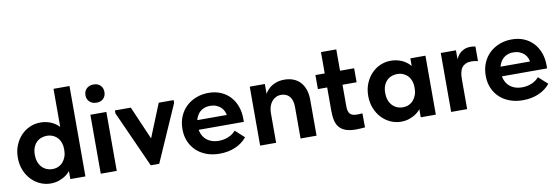

<svg xmlns="http://www.w3.org/2000/svg" viewBox="-53 -1079 4262 1464"><g transform="rotate(-10 2078.0 -346.5)"><path d="M397.7 0H514.5V-325.5V-332.5V-700H390.7V-332.5V-325.5V-126L397.7 -111ZM245.2 7.2Q279.7 7.2 309.9 -3Q340 -13.3 363.9 -30.4Q387.7 -47.5 403.9 -70.9Q420 -94.3 425.8 -120.8V-226.8H390.7Q390.7 -198.5 382.2 -174.9Q373.7 -151.3 359 -134.4Q344.2 -117.5 323.4 -108.1Q302.5 -98.8 277.8 -98.8Q253.3 -98.8 232.3 -107.6Q211.3 -116.5 195.6 -133.5Q180 -150.5 171.4 -174.5Q162.8 -198.5 162.8 -228.5Q162.8 -260.5 171.9 -284.5Q181 -308.5 196.9 -324.5Q212.8 -340.5 233.8 -348.4Q254.8 -356.2 277.5 -356.2Q303 -356.2 324.1 -347Q345.2 -337.7 360 -321.6Q374.7 -305.5 382.7 -283.1Q390.7 -260.8 390.7 -234.5H420.8V-342Q418.5 -366 404 -387.9Q389.5 -409.8 366.2 -427Q343 -444.3 312.1 -454.4Q281.2 -464.5 245.2 -464.5Q202.7 -464.5 164.1 -447.4Q125.5 -430.3 96.1 -399.3Q66.7 -368.3 49.1 -325.1Q31.5 -282 31.5 -229Q31.5 -176 49.4 -132.4Q67.2 -88.8 97 -57.8Q126.7 -26.8 165.4 -9.8Q204 7.2 245.2 7.2Z M633.2 0H757V-456.5H633.2ZM696.5 -539Q730 -539 749.5 -558.5Q769 -578 769 -609.3Q769 -640.6 749.5 -660.2Q730 -679.8 696.5 -679.8Q663 -679.8 642.5 -660.2Q622 -640.6 622 -609.3Q622 -578 642.5 -558.5Q663 -539 696.5 -539Z M1019.7 3H1085.3L1277.8 -434.5V-456.5H1162.5L1032 -134.8H1085.5L946.3 -456.5H823.2V-433.8Z M1553.8 7.2Q1620 7.2 1674.6 -15.9Q1729.3 -39 1765 -82.8L1695.5 -146Q1672.8 -119.3 1638.1 -105Q1603.5 -90.8 1563.8 -90.8Q1532.8 -90.8 1506.6 -100.4Q1480.5 -110 1462.4 -128.1Q1444.3 -146.3 1434.1 -172.3Q1424 -198.3 1424 -231.8Q1424 -262.8 1432.8 -287.4Q1441.5 -312 1456.9 -329.2Q1472.3 -346.5 1494.4 -355.7Q1516.5 -365 1543 -365Q1569.8 -365 1591 -356.5Q1612.2 -348 1627.4 -333.4Q1642.5 -318.7 1650.5 -299Q1658.5 -279.3 1658.5 -257.3V-221.8L1733.3 -274.5H1376.8V-200H1776.3V-225.7Q1776.3 -275.8 1760.8 -319.1Q1745.3 -362.5 1716 -395Q1686.8 -427.5 1644.3 -446Q1601.8 -464.5 1547.8 -464.5Q1497.8 -464.5 1453.5 -447.6Q1409.2 -430.8 1376.2 -399.9Q1343.2 -369 1324.4 -324.6Q1305.5 -280.3 1305.5 -225.3Q1305.5 -173 1323.7 -130.3Q1342 -87.5 1374.7 -56.9Q1407.5 -26.3 1453.1 -9.5Q1498.8 7.2 1553.8 7.2Z M1867.2 0H1991V-325.5L1984.1 -332.5V-456.5H1867.2V-332.5V-325.5V-126V-111ZM2180.2 -244.7V0H2304V-266.8V-277.3Q2304 -322.8 2291.9 -357.4Q2279.8 -392 2257.8 -415.6Q2235.8 -439.3 2204.6 -451.3Q2173.5 -463.3 2135.4 -463.3Q2099.5 -463.3 2070.6 -452.8Q2041.8 -442.3 2020.6 -424.5Q1999.5 -406.8 1986 -383.4Q1972.5 -360 1967.3 -334V-229H1991Q1991 -255.2 1997.6 -277.7Q2004.3 -300.2 2017.4 -316.9Q2030.5 -333.5 2049.1 -343.5Q2067.8 -353.5 2091.5 -353.5Q2109.5 -353.5 2125.9 -347.2Q2142.2 -341 2154.2 -328Q2166.2 -315 2173.2 -294.5Q2180.2 -273.9 2180.2 -244.7Z M2609.8 5.8Q2627.5 5.8 2646.1 4.4Q2664.8 3 2678.8 1.8L2678 -107.3Q2667 -106 2656.1 -105.5Q2645.3 -105 2636.5 -105Q2614.5 -105 2601 -110.1Q2587.5 -115.3 2579.9 -125.1Q2572.3 -135 2569.3 -149.8Q2566.3 -164.5 2566.3 -183.5V-621.8H2447.7V-164.5Q2447.7 -121.5 2455.5 -89.8Q2463.2 -58 2482.1 -36.8Q2501 -15.5 2532.2 -4.9Q2563.5 5.8 2609.8 5.8ZM2375.7 -348H2675.5V-456.5H2375.7Z M3110.7 0H3227.5V-325.5V-332.5V-456.5H3110.7V-332.5L3103.7 -325.5V-126L3110.7 -111ZM2958.2 7.2Q2992.7 7.2 3022.9 -3Q3053 -13.3 3076.9 -30.4Q3100.7 -47.5 3116.9 -70.9Q3133 -94.3 3138.8 -120.8V-226.8H3103.7Q3103.7 -198.5 3095.2 -174.9Q3086.7 -151.3 3072 -134.4Q3057.2 -117.5 3036.4 -108.1Q3015.5 -98.8 2990.8 -98.8Q2966.3 -98.8 2945.3 -107.6Q2924.3 -116.5 2908.6 -133.5Q2893 -150.5 2884.4 -174.5Q2875.8 -198.5 2875.8 -228.5Q2875.8 -260.5 2884.9 -284.5Q2894 -308.5 2909.9 -324.5Q2925.8 -340.5 2946.8 -348.4Q2967.8 -356.2 2990.5 -356.2Q3016 -356.2 3037.1 -347Q3058.2 -337.7 3073 -321.6Q3087.7 -305.5 3095.7 -283.1Q3103.7 -260.8 3103.7 -234.5H3133.8V-342Q3131.5 -366 3117 -387.9Q3102.5 -409.8 3079.2 -427Q3056 -444.3 3025.1 -454.4Q2994.2 -464.5 2958.2 -464.5Q2915.7 -464.5 2877.1 -447.4Q2838.5 -430.3 2809.1 -399.3Q2779.7 -368.3 2762.1 -325.1Q2744.5 -282 2744.5 -229Q2744.5 -176 2762.4 -132.4Q2780.2 -88.8 2810 -57.8Q2839.7 -26.8 2878.4 -9.8Q2917 7.2 2958.2 7.2Z M3577.5 -463.3Q3546.5 -463.3 3524.4 -452.5Q3502.3 -441.8 3487.5 -425.3Q3472.8 -408.8 3464.5 -388.4Q3456.3 -368 3453.3 -348.8L3463.8 -325.5V-456.5H3346.2V0H3470V-233.2Q3470 -262.7 3475.3 -285Q3480.5 -307.2 3492.1 -322.1Q3503.8 -337 3521.6 -344.9Q3539.5 -352.7 3565.3 -352.7Q3578 -352.7 3590.9 -350.9Q3603.8 -349 3615 -346.2V-459.5Q3605.5 -461.5 3595.5 -462.4Q3585.5 -463.3 3577.5 -463.3Z M3901.8 7.2Q3968 7.2 4022.6 -15.9Q4077.3 -39 4113 -82.8L4043.5 -146Q4020.8 -119.3 3986.1 -105Q3951.5 -90.8 3911.8 -90.8Q3880.8 -90.8 3854.6 -100.4Q3828.5 -110 3810.4 -128.1Q3792.3 -146.3 3782.1 -172.3Q3772 -198.3 3772 -231.8Q3772 -262.8 3780.8 -287.4Q3789.5 -312 3804.9 -329.2Q3820.3 -346.5 3842.4 -355.7Q3864.5 -365 3891 -365Q3917.8 -365 3939 -356.5Q3960.2 -348 3975.4 -333.4Q3990.5 -318.7 3998.5 -299Q4006.5 -279.3 4006.5 -257.3V-221.8L4081.3 -274.5H3724.8V-200H4124.3V-225.7Q4124.3 -275.8 4108.8 -319.1Q4093.3 -362.5 4064 -395Q4034.8 -427.5 3992.3 -446Q3949.8 -464.5 3895.8 -464.5Q3845.8 -464.5 3801.5 -447.6Q3757.2 -430.8 3724.2 -399.9Q3691.2 -369 3672.4 -324.6Q3653.5 -280.3 3653.5 -225.3Q3653.5 -173 3671.7 -130.3Q3690 -87.5 3722.7 -56.9Q3755.5 -26.3 3801.1 -9.5Q3846.8 7.2 3901.8 7.2Z"/></g></svg>

Font: Tilda Sans VF
Style: Regular
Weight: 400
Designer: ParaType Ltd
Foundry: ParaType Ltd
Version: Version 1.010